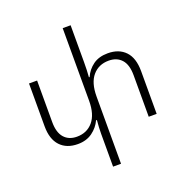

<svg xmlns="http://www.w3.org/2000/svg" viewBox="-168 -910 1241 1295"><g transform="rotate(-20 452.0 -263.0)"><path d="M821 -307V0H764V-298Q764 -374 730.5 -411Q697 -448 639 -448Q567 -448 523.5 -397.5Q480 -347 480 -249V234H423V-1Q423 -44 428 -99H422Q401 -53 358 -21.5Q315 10 253 10Q173 10 127.5 -38.5Q82 -87 82 -180V-487H140V-189Q140 -114 173 -76.5Q206 -39 264 -39Q336 -39 379.5 -90Q423 -141 423 -239V-760H480V-495Q480 -436 476 -388H481Q502 -436 544 -466.5Q586 -497 650 -497Q730 -497 775.5 -449Q821 -401 821 -307Z"/></g></svg>

Font: Noto Sans Armenian Light
Style: Regular
Weight: 300
Designer: Monotype Design team
Foundry: Monotype Imaging Inc.
Version: Version 1.000